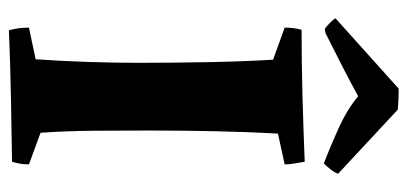

<svg xmlns="http://www.w3.org/2000/svg" viewBox="-262 -646 915 431"><g transform="rotate(90 195.5 -430.5)"><path d="M48 7Q42 -14 42 -38L113 -53Q117 -109 119 -169Q121 -229 121 -285Q121 -361 119.5 -440.5Q118 -520 114 -586L42 -612Q42 -621 43 -630.5Q44 -640 47 -650Q121 -650 195 -652Q269 -654 343 -657Q345 -645 347 -634Q349 -623 349 -612L280 -597Q276 -528 274.5 -453Q273 -378 273 -308Q273 -244 273.5 -183Q274 -122 278 -64L349 -38Q349 -18 343 0Q269 1 195 2.5Q121 4 48 7ZM347 -700Q310 -714 268 -733Q226 -752 196 -777Q169 -762 132 -743Q95 -724 55 -704L45 -702Q39 -706 31.5 -713.5Q24 -721 21 -726L179 -868Q190 -868 202 -867.5Q214 -867 226 -866L370 -732Q368 -725 360.5 -715.5Q353 -706 347 -700Z"/></g></svg>

Font: Labrada
Style: Bold
Weight: 700
Designer: Mercedes Jáuregui
Foundry: Omnibus-Type Team
Version: Version 1.000; ttfautohint (v1.8.4.7-5d5b)